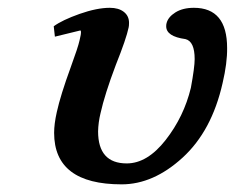

<svg xmlns="http://www.w3.org/2000/svg" viewBox="-20 -465 608 497"><path d="M556.2 -250Q528.3 -126 452.6 -56.9Q377 12.2 294.9 12.2Q120.1 12.2 120.1 -121.1Q120.1 -144 127 -174.8Q136.7 -218.8 163.1 -291Q182.1 -342.8 186 -360.8Q188 -368.7 189 -374.8Q189.9 -380.9 189.5 -383.5Q189 -386.2 188 -386.2L122.1 -370.1L119.1 -397Q141.1 -413.1 186 -429Q231 -444.8 264.2 -444.8Q287.1 -444.8 300.5 -434.3Q314 -423.8 314 -405.8Q314 -397.9 313 -394Q307.1 -365.2 279.8 -296.9Q251 -220.7 240.2 -171.9Q234.4 -147.9 233.9 -125Q233.9 -42 308.1 -42Q361.3 -42 408.7 -102.5Q456.1 -163.1 474.1 -237.8Q483.9 -291 483.9 -312Q483.9 -357.9 460 -363.8Q410.2 -370.6 410.2 -397Q410.2 -401.9 411.1 -404.8Q415 -420.9 434.1 -432.9Q453.1 -444.8 481.9 -444.8Q567.9 -444.8 567.9 -340.8Q568.4 -301.8 556.2 -250Z"/></svg>

Font: Linux Libertine
Style: Semibold Italic
Weight: 600
Italic angle: -11.5°
Designer: Philipp H. Poll
Foundry: Philipp H. Poll
Version: Version 5.1.2 ; ttfautohint (v0.9)